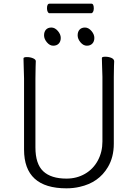

<svg xmlns="http://www.w3.org/2000/svg" viewBox="-20 -1013 750 1046"><path d="M478 -993Q491 -993 491 -967Q491 -956 487 -948.5Q483 -941 477 -941H249Q244 -941 240 -948.5Q236 -956 236 -968Q236 -993 250 -993ZM220 -820.5Q220 -840 230.5 -851.5Q241 -863 260 -863Q279 -863 295 -844.5Q311 -826 311 -806.5Q311 -787 300 -775.5Q289 -764 270 -764Q251 -764 235.5 -782.5Q220 -801 220 -820.5ZM494 -806.5Q494 -787 483 -775.5Q472 -764 453 -764Q434 -764 418.5 -782.5Q403 -801 403 -820.5Q403 -840 413.5 -851.5Q424 -863 443 -863Q462 -863 478 -844.5Q494 -826 494 -806.5ZM108 -695Q108 -702 126.5 -702Q145 -702 160 -695.5Q175 -689 175 -680Q175 -662 174 -649Q174 -649 173 -584V-210Q173 -120 215.5 -80Q258 -40 342 -40Q398 -40 443 -66Q488 -92 513 -138.5Q538 -185 538 -242V-595L536 -658L535 -697Q535 -704 553.5 -704Q572 -704 587 -697.5Q602 -691 602 -678.5Q602 -666 601 -654Q601 -654 600 -594V-230Q600 -157 568 -103Q518 -18 414 5Q380 13 342 13Q111 13 111 -198V-586Q111 -613 109 -655Z"/></svg>

Font: LXGW WenKai Light
Style: Regular
Weight: 300
Designer: LXGW / Fontworks Inc.
Foundry: LXGW / Fontworks Inc.
Version: Version 1.501; October 10, 2024